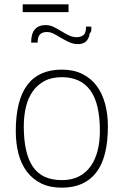

<svg xmlns="http://www.w3.org/2000/svg" viewBox="-20 -860 572 888"><path d="M266 8Q211 8 171 -11.5Q131 -31 104.5 -66Q78 -101 65.5 -149Q53 -197 53 -254Q53 -538 266 -538Q320 -538 360.5 -518Q401 -498 427 -463Q453 -428 466 -380Q479 -332 479 -276Q479 -131 424.5 -61.5Q370 8 266 8ZM266 -27Q312 -27 345 -44Q378 -61 399.5 -91.5Q421 -122 431.5 -163.5Q442 -205 442 -254Q442 -382 397.5 -442.5Q353 -503 266 -503Q219 -503 186 -485.5Q153 -468 131.5 -437.5Q110 -407 100 -365.5Q90 -324 90 -276Q90 -151 132 -89Q174 -27 266 -27ZM341 -656Q320 -656 301 -664.5Q282 -673 264.5 -683.5Q247 -694 230.5 -703Q214 -712 196 -712Q178 -712 166 -702Q154 -692 154 -663H124Q124 -705 141.5 -724.5Q159 -744 191 -744Q211 -744 229 -735Q247 -726 264 -715.5Q281 -705 298.5 -696.5Q316 -688 336 -688Q352 -688 365 -697Q378 -706 378 -737H402Q405 -713 395 -706Q388 -656 341 -656ZM297 -804H85V-840H297Z"/></svg>

Font: Tanohe Sans ExtraLight
Style: Regular
Weight: 250
Designer: Village Type and Design LLC & Cristiano Sobral
Foundry: Cooper Hewitt Smithsonian Design Museum
Version: Version 1.00;September 29, 2021;FontCreator 13.0.0.2655 64-b